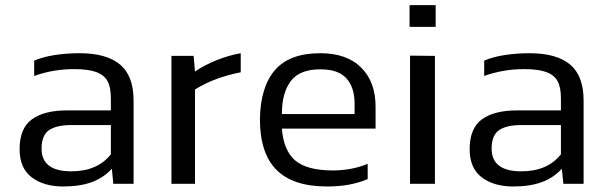

<svg xmlns="http://www.w3.org/2000/svg" viewBox="-20 -696 2299 727"><path d="M403.5 -57 409 0H485.8V-315.3Q485.8 -408.5 434.7 -451.5Q383.7 -494.5 280.8 -494.5Q232.1 -494.5 187.3 -487.6Q142.5 -480.7 109.4 -466.5V-408.5Q182 -434.3 260.6 -434.3Q314.8 -434.3 344.9 -423Q375 -411.8 387.4 -388.3Q399.8 -364.9 399.8 -323.5V-278H234.4Q147.5 -278 100.9 -244.3Q54.2 -210.5 54.2 -131Q54.2 -59.3 100 -24.6Q145.7 10.1 219.2 10.1Q282.2 10.1 327 -6.2Q371.8 -22.5 403.5 -57ZM137.4 -133.3Q137.4 -185.2 167.3 -204.3Q197.2 -223.3 253.7 -222.4H399.8V-111.7Q348.8 -47.3 250 -47.3Q137.4 -47.3 137.4 -133.3Z M718.3 0V-357.1Q789.5 -402.1 891.5 -422.3V-494.5Q846.5 -486.7 800.1 -468.1Q753.7 -449.4 718.3 -425.1L713.2 -484.4H629.1V0Z M1372.2 -17.9V-75.8Q1343.3 -63.4 1309.1 -57Q1274.8 -50.6 1240.8 -50.6Q1142.5 -50.6 1098.1 -88.2Q1053.8 -125.9 1047.3 -209.1H1402.1V-292.3Q1402.1 -385.6 1347.7 -440Q1293.2 -494.5 1192.6 -494.5Q1076.3 -494.5 1021.1 -430.6Q966 -366.7 964.2 -244.5Q964.2 -115.8 1026.9 -52.8Q1089.6 10.1 1218.3 10.1Q1263.3 10.1 1301.2 3.2Q1339.2 -3.7 1372.2 -17.9ZM1194.9 -433.4Q1261 -433.4 1291.8 -399.1Q1322.6 -364.9 1322.6 -304.2V-264.2H1047.3Q1047.3 -345.1 1081.6 -389.7Q1115.8 -434.3 1194.9 -433.4Z M1629.6 -594.2V-676.5H1530.8V-594.2ZM1626.8 0V-484.4L1532.6 -485.3V0Z M2107.5 -57 2113.1 0H2189.8V-315.3Q2189.8 -408.5 2138.8 -451.5Q2087.8 -494.5 1984.8 -494.5Q1936.1 -494.5 1891.3 -487.6Q1846.5 -480.7 1813.4 -466.5V-408.5Q1886 -434.3 1964.6 -434.3Q2018.8 -434.3 2048.9 -423Q2079 -411.8 2091.5 -388.3Q2103.9 -364.9 2103.9 -323.5V-278H1938.4Q1851.6 -278 1804.9 -244.3Q1758.3 -210.5 1758.3 -131Q1758.3 -59.3 1804 -24.6Q1849.7 10.1 1923.3 10.1Q1986.2 10.1 2031 -6.2Q2075.8 -22.5 2107.5 -57ZM1841.5 -133.3Q1841.5 -185.2 1871.3 -204.3Q1901.2 -223.3 1957.7 -222.4H2103.9V-111.7Q2052.8 -47.3 1954 -47.3Q1841.5 -47.3 1841.5 -133.3Z"/></svg>

Font: Arad
Style: Regular
Weight: 400
Designer: Mohammad Darvishi
Version: Version 1.010;September 21, 2024;FontCreator 15.0.0.2992 64-